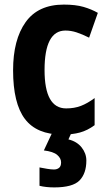

<svg xmlns="http://www.w3.org/2000/svg" viewBox="-20 -576 472 836"><path d="M251 10Q140 10 88.5 -58Q37 -126 37 -270Q37 -403 91.5 -479.5Q146 -556 258 -556Q309 -556 343.5 -546Q378 -536 406 -520L368 -412Q338 -427 313.5 -435Q289 -443 265 -443Q174 -443 174 -271Q174 -104 268 -104Q304 -104 332.5 -115Q361 -126 392 -149V-31Q361 -8 328 1Q295 10 251 10ZM356 123Q356 179 326.5 209.5Q297 240 216 240Q180 240 152 233V153Q167 156 185 159Q203 162 215 162Q228 162 237 155Q246 148 246 131Q246 113 229 98.5Q212 84 171 79L208 0H292L278 31Q315 40 335.5 66Q356 92 356 123Z"/></svg>

Font: Noto Sans Gurmukhi Condensed
Style: Bold
Weight: 700
Width: 3
Designer: Jelle Bosma - Monotype Design Team
Foundry: Monotype Imaging Inc.
Version: Version 2.004; ttfautohint (v1.8.4.7-5d5b)